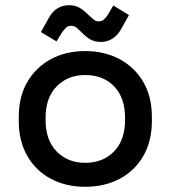

<svg xmlns="http://www.w3.org/2000/svg" viewBox="-20 -703 655 737"><path d="M307 14Q233 14 175.5 -16.5Q118 -47 85 -104Q52 -161 52 -239V-254Q52 -332 85 -388.5Q118 -445 175.5 -476Q233 -507 307 -507Q381 -507 439 -476Q497 -445 530 -388.5Q563 -332 563 -254V-239Q563 -161 530 -104Q497 -47 439 -16.5Q381 14 307 14ZM307 -78Q375 -78 417.5 -121.5Q460 -165 460 -242V-251Q460 -328 418 -371.5Q376 -415 307 -415Q240 -415 197.5 -371.5Q155 -328 155 -251V-242Q155 -165 197.5 -121.5Q240 -78 307 -78ZM197 -544 137 -580 169 -637Q182 -660 201.5 -671.5Q221 -683 245 -683Q267 -683 283 -674.5Q299 -666 316 -649Q327 -639 337 -630Q347 -621 359 -621Q372 -621 380.5 -629.5Q389 -638 395 -648L415 -682L475 -645L443 -588Q430 -566 410.5 -554Q391 -542 367 -542Q345 -542 329 -550.5Q313 -559 296 -576Q285 -587 275.5 -595.5Q266 -604 253 -604Q240 -604 232 -595.5Q224 -587 217 -577Z"/></svg>

Font: Space Grotesk Medium
Style: Regular
Weight: 500
Designer: Florian Karsten
Foundry: Florian Karsten
Version: Version 2.000